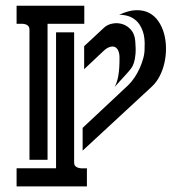

<svg xmlns="http://www.w3.org/2000/svg" viewBox="-20 -664 652 684"><path d="M279.8 -499.5 350.6 -565.4Q362.8 -576.7 381.1 -580.1Q399.4 -583.5 416.7 -577.9Q434.1 -572.3 447 -557.4Q460 -542.5 461.9 -517.1Q464.4 -488.8 462.6 -470.5Q460.9 -452.1 457 -440.2Q453.1 -428.2 447.5 -420.7Q441.9 -413.1 436 -406.7L388.2 -354Q393.1 -362.8 396.2 -372.6Q399.4 -382.3 401.6 -394.8Q403.8 -407.2 404.8 -422.6Q405.8 -438 405.8 -458Q405.8 -474.1 401.1 -483.9Q396.5 -493.7 388.7 -496.8Q380.9 -500 370.1 -496.3Q359.4 -492.7 347.7 -481.4L279.8 -417.5ZM280.3 -579.1H149.4V-94.7H85V-557.6Q85 -567.4 80.1 -572Q75.2 -576.7 68.4 -578.1Q61.5 -579.6 53.5 -579.3Q45.4 -579.1 39.1 -579.1V-643.6H280.3ZM244.1 -85.9Q244.1 -76.2 248.8 -71.8Q253.4 -67.4 260.5 -65.7Q267.6 -64 275.4 -64.2Q283.2 -64.5 289.6 -64.5V0H39.1V-64.5H179.7V-548.8H244.1ZM404.3 -611.3Q438 -627 464.6 -627.7Q491.2 -628.4 511 -618.2Q530.8 -607.9 543.9 -588.9Q557.1 -569.8 564 -545.9Q570.8 -522 571.3 -495.1Q571.8 -468.3 566.4 -442.6Q561 -417 549.6 -394.3Q538.1 -371.6 521.5 -356L274.4 -127.4V-208.5L437 -360.8Q448.7 -372.1 459.5 -388.2Q470.2 -404.3 478.3 -422.4Q486.3 -440.4 491 -458.7Q495.6 -477.1 495.1 -493.2Q497.1 -529.8 488.5 -553.2Q480 -576.7 466.1 -589.6Q452.1 -602.5 435.3 -607.2Q418.5 -611.8 404.3 -611.3Z"/></svg>

Font: Isar CAT
Style: Regular
Weight: 400
Designer: Digitized by Peter Wiegel
Foundry: CAT-Fonts, Peter Wiegel
Version: Version 1.000; ttfautohint (v1.3)